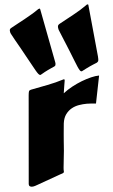

<svg xmlns="http://www.w3.org/2000/svg" viewBox="-63 -983 618 1051"><g transform="rotate(-5 246.0 -458.0)"><path d="M458 -397.5Q447.8 -398.4 435.1 -399.7Q422.4 -400.9 408.2 -400.9Q386.7 -400.9 364.5 -397.2Q342.3 -393.6 323.2 -382.8Q304.2 -372.1 290.5 -353.3Q276.9 -334.5 272.9 -304.7Q269.5 -268.6 267.3 -245.4Q265.1 -222.2 264.2 -207.3Q263.2 -192.4 262.5 -183.3Q261.7 -174.3 261.2 -166.5Q261.2 -164.6 260.5 -155.8Q259.8 -147 258.3 -135.3Q256.8 -123.5 255.6 -109.9Q254.4 -96.2 252.9 -84.5Q251.5 -72.8 250.7 -64Q250 -55.2 250 -53.2Q250 -49.3 250.2 -46.6Q250.5 -43.9 250.5 -41.5Q250.5 -37.6 246.8 -34.9Q243.2 -32.2 230.5 -28.8L101.1 17.6Q95.7 19.5 86.9 22.5Q78.1 25.4 69.8 25.4Q63 25.4 57.9 22Q52.7 18.6 52.7 10.3L94.7 -473.6Q96.2 -489.7 98.4 -495.8Q100.6 -502 109.4 -503.9Q153.8 -512.7 201.2 -521.7Q248.5 -530.8 293 -544.9Q296.9 -544.9 297.6 -543.7Q298.3 -542.5 298.3 -540Q298.3 -539.1 298.1 -537.1Q297.9 -535.2 296.6 -528.3Q295.4 -521.5 293.2 -507.6Q291 -493.7 287.1 -468.8Q309.6 -486.3 336.7 -501Q363.8 -515.6 391.1 -526.1Q418.5 -536.6 443.8 -542.7Q469.2 -548.8 488.3 -548.8ZM338.9 -696.8Q330.6 -717.3 325 -731Q319.3 -744.6 314.2 -757.1Q309.1 -769.5 303.5 -783.2Q297.9 -796.9 289.6 -817.4Q288.6 -822.3 287.8 -825.9Q287.1 -829.6 287.1 -832.5Q287.1 -839.8 290 -843.5Q293 -847.2 299.3 -850.6Q335.9 -871.1 376.2 -892.3Q416.5 -913.6 453.1 -939.9Q453.1 -940.9 455.3 -941.2Q457.5 -941.4 457.5 -941.9Q458 -941.9 458.5 -942.1Q459 -942.4 459.5 -942.4Q463.4 -942.4 463.4 -938.5L491.2 -652.8Q491.2 -648.4 491.5 -645Q491.7 -641.6 491.7 -639.2Q491.7 -630.9 489.7 -627.2Q487.8 -623.5 481.4 -619.6Q470.2 -615.2 460.9 -611.3Q451.7 -607.4 442.6 -603.3Q433.6 -599.1 423.3 -594Q413.1 -588.9 399.9 -582Q397.9 -580.1 394 -580.1Q389.6 -580.1 385.3 -586.7Q380.9 -593.3 374.8 -607.2Q368.7 -621.1 360.1 -643.3Q351.6 -665.5 338.9 -696.8ZM94.7 -696.8Q83.5 -717.3 75.9 -731Q68.4 -744.6 61.3 -756.8Q54.2 -769 46.4 -783Q38.6 -796.9 27.8 -817.4Q24.9 -822.8 23.9 -827.9Q22.9 -833 22.9 -836.4Q22.9 -841.8 25.4 -845Q27.8 -848.1 32.7 -850.6Q50.8 -860.8 70.6 -871.3Q90.3 -881.8 110.4 -892.8Q130.4 -903.8 150.1 -915.5Q169.9 -927.2 188 -939.9Q192.9 -942.4 194.8 -942.4Q197.8 -942.4 198.7 -938.5L253.4 -652.8Q254.4 -646.5 255.4 -642.3Q256.3 -638.2 256.3 -634.3Q256.3 -629.9 254.9 -626Q253.4 -622.1 248.5 -619.6Q238.3 -615.2 229.7 -611.3Q221.2 -607.4 212.4 -603.3Q203.6 -599.1 194.1 -594Q184.6 -588.9 172.9 -582Q170.9 -580.1 167.5 -580.1Q163.1 -580.1 157.7 -586.7Q152.3 -593.3 144.3 -607.2Q136.2 -621.1 124.3 -643.3Q112.3 -665.5 94.7 -696.8Z"/></g></svg>

Font: Carter One
Style: Regular
Weight: 400
Designer: vernon adams
Foundry: vernon adams
Version: Version 1.000